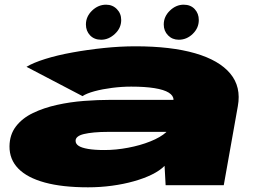

<svg xmlns="http://www.w3.org/2000/svg" viewBox="-20 -790 1116 819"><path d="M355.5 9Q408 9 457.8 2.2Q507.5 -4.5 551 -16.8Q594.5 -29 628 -45.5Q661.5 -62 682 -82.5L686.5 0H934.5L994.5 -337Q1009.5 -419.5 962.2 -476.2Q915 -533 812.2 -562.8Q709.5 -592.5 557.5 -592.5Q492 -592.5 422.8 -585.2Q353.5 -578 288.8 -566.2Q224 -554.5 173 -538.5Q122 -522.5 93 -505L332 -380Q349 -391.5 383 -400.8Q417 -410 458.2 -415.2Q499.5 -420.5 539.5 -420.5Q598.5 -420.5 639 -414Q679.5 -407.5 699.8 -394.8Q720 -382 720 -365V-364H449.5Q397.5 -364 338.2 -359.5Q279 -355 222.8 -342.5Q166.5 -330 120.8 -308Q75 -286 48 -250.8Q21 -215.5 20.5 -166Q20 -110 58 -71Q96 -32 170.8 -11.5Q245.5 9 355.5 9ZM426 -150Q383 -150 355.5 -154.8Q328 -159.5 315.2 -168Q302.5 -176.5 302.5 -189Q302 -199 311 -206.5Q320 -214 337.8 -218.2Q355.5 -222.5 381.8 -225Q408 -227.5 443.5 -227.5H689L689.5 -226.5Q664.5 -204 621.2 -186.8Q578 -169.5 526.2 -159.8Q474.5 -150 426 -150ZM411.5 -620.5Q443.5 -620.5 470.2 -645.5Q497 -670.5 497 -704.5Q497 -732.5 478.5 -751.2Q460 -770 432.5 -770Q399 -770 372.8 -744.8Q346.5 -719.5 346.5 -685.5Q346.5 -658 364.2 -639.2Q382 -620.5 411.5 -620.5ZM742.5 -620.5Q776.5 -620.5 802.2 -645.5Q828 -670.5 828 -704.5Q828 -732.5 810.5 -751.2Q793 -770 763.5 -770Q731 -770 704.8 -744.8Q678.5 -719.5 678.5 -685.5Q678.5 -658 696.8 -639.2Q715 -620.5 742.5 -620.5Z"/></svg>

Font: Anybody ExtraExpanded Black
Style: Italic
Weight: 900
Width: 8
Italic angle: -10°
Version: Version 1.113;gftools[0.9.25]